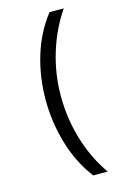

<svg xmlns="http://www.w3.org/2000/svg" viewBox="-137 -855 694 1053"><g transform="rotate(-15 209.5 -328.5)"><path d="M256 135Q183 39 147 -83Q111 -205 111 -332Q111 -461 147 -579.5Q183 -698 256 -792H337Q270 -694 233.5 -575Q197 -456 197 -331Q197 -204 232.5 -85Q268 34 338 135Z"/></g></svg>

Font: lmalayalam25
Style: Book
Weight: 400
Designer: Jelle Bosma - Monotype Design Team
Foundry: Monotype Imaging Inc.
Version: Version 2.003